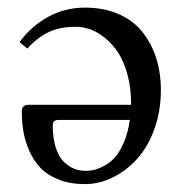

<svg xmlns="http://www.w3.org/2000/svg" viewBox="-20 -460 476 494"><path d="M314 -151.4H130.4Q115.7 -151.4 115.7 -137.7Q115.7 -104.5 123.5 -80.3Q131.3 -56.2 144.3 -43.7Q157.2 -31.2 170.9 -25.9Q184.6 -20.5 199.7 -20.5Q209 -20.5 219 -22.2Q229 -23.9 244.9 -31.7Q260.7 -39.6 273.4 -52.5Q286.1 -65.4 297.6 -91.1Q309.1 -116.7 314 -151.4ZM50.3 -335 30.3 -351.6Q59.6 -392.1 103.3 -416.3Q147 -440.4 198.7 -440.4Q248.5 -440.4 287.1 -422.9Q325.7 -405.3 348.4 -375.2Q371.1 -345.2 382.6 -308.1Q394 -271 394 -229Q394 -174.3 377 -127.4Q359.9 -80.6 332 -50.3Q304.2 -20 269.5 -3.2Q234.9 13.7 198.7 13.7Q160.6 13.7 131.3 2.2Q102.1 -9.3 84.5 -27.6Q66.9 -45.9 55.7 -71.3Q44.4 -96.7 40.3 -121.3Q36.1 -146 36.1 -173.3Q36.1 -190.4 54.2 -190.4H317.4Q317.4 -233.4 307.9 -268.3Q298.3 -303.2 283.4 -325.4Q268.6 -347.7 249.3 -363Q230 -378.4 211.4 -384.8Q192.9 -391.1 174.8 -391.1Q134.8 -391.1 106 -377.7Q77.1 -364.3 50.3 -335Z"/></svg>

Font: Libertinage
Style: l
Weight: 400
Designer: OSP
Foundry: OSP
Version: Version 1.0; 2008; OFL relea